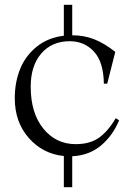

<svg xmlns="http://www.w3.org/2000/svg" viewBox="-20 -651 554 806"><path d="M463.9 -433.1 430.2 -299.8H416Q414.6 -391.1 374.3 -434.6Q334 -478 272.9 -478Q197.8 -478 153.3 -426.5Q108.9 -375 108.9 -287.1Q108.9 -176.3 161.9 -111.1Q214.8 -45.9 297.9 -45.9Q357.9 -45.9 396 -73.2Q434.1 -100.6 465.8 -154.8L480 -146Q453.6 -82 404.1 -40.3Q354.5 1.5 283.2 4.9V134.8H248V3.9Q159.7 -4.9 100.8 -71.8Q42 -138.7 42 -238.8Q42 -305.7 64.5 -361.3Q86.9 -417 134.3 -455.1Q181.6 -493.2 248 -501V-630.9H283.2V-502.9Q332.5 -502.9 375.2 -486.3Q418 -469.7 463.9 -433.1Z"/></svg>

Font: Ortica Linear Light
Style: Regular
Weight: 300
Designer: Benedetta Bovani
Foundry: Collletttivo
Version: Version 2.000;Glyphs 3.1.2 (3151)